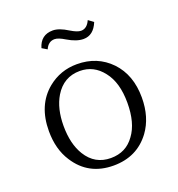

<svg xmlns="http://www.w3.org/2000/svg" viewBox="-128 -804 846 915"><g transform="rotate(-20 294.5 -346.5)"><path d="M293 -508.3Q396 -508.3 463.4 -438.5Q530.3 -368.2 530.3 -253.4Q530.3 -153.3 480.5 -85Q413.1 5.9 293.9 5.9Q167 5.9 101.1 -97.2Q59.1 -161.6 59.1 -253.4Q59.1 -385.3 145 -456.1Q209 -508.3 293 -508.3ZM294.9 -473.1Q212.9 -473.1 168.5 -399.9Q133.3 -340.8 133.3 -253.4Q133.3 -161.6 169.4 -103Q212.9 -32.2 293.9 -32.2Q371.1 -32.2 414.1 -93.3Q457 -150.9 457 -253.4Q457 -356.4 411.1 -414.1Q365.7 -473.1 294.9 -473.1ZM161.1 -637.7Q178.7 -698.7 240.2 -698.7Q272 -698.7 315.9 -670.9Q348.6 -650.9 367.2 -650.9Q397.9 -650.9 414.1 -688L439.9 -668.9Q416 -609.9 365.2 -609.9Q330.1 -609.9 285.2 -636.7Q252.9 -656.7 233.9 -656.7Q202.1 -656.7 187 -622.1Z"/></g></svg>

Font: I.Ming
Style: Regular
Weight: 400
Designer: Ichiten Fonts Project
Version: Version 5.10 Mar 24, 2018